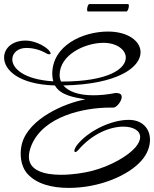

<svg xmlns="http://www.w3.org/2000/svg" viewBox="-48 -861 753 937"><path d="M381 -805H569C575 -805 581 -822 581 -833C581 -838 579 -841 577 -841H388C382 -841 377 -825 377 -814C377 -809 378 -805 381 -805ZM288 56C438 56 580 -5 643 -78C671 -110 684 -146 684 -179C684 -232 648 -276 581 -276H579C504 -276 398 -232 336 -163C321 -146 315 -133 315 -125C315 -121 317 -119 320 -119C323 -119 329 -123 335 -130C404 -210 491 -243 554 -243C602 -243 636 -224 636 -192C636 -178 629 -161 613 -142C578 -101 493 -50 397 -26C361 -17 304 -8 250 -8C169 -8 93 -28 93 -96C93 -113 97 -131 106 -153C165 -293 358 -336 491 -336H506C520 -336 546 -366 546 -388C546 -399 539 -407 519 -407H515C474 -399 438 -396 407 -396C332 -396 285 -416 261 -444C530 -449 638 -534 638 -606C638 -660 577 -707 479 -707C357 -707 207 -640 207 -500C207 -487 209 -475 212 -464C67 -473 12 -528 12 -571C12 -602 39 -627 80 -627C113 -627 147 -619 181 -599C184 -597 189 -596 192 -596C196 -596 199 -597 199 -601C199 -604 196 -610 187 -619C163 -642 116 -663 77 -663C11 -663 -28 -625 -28 -580C-28 -520 43 -449 220 -444C247 -396 312 -386 369 -376C268 -358 95 -283 60 -163C55 -145 53 -128 53 -111C53 -71 65 -37 84 -15C129 37 205 56 288 56ZM250 -463C245 -473 243 -484 243 -495C243 -594 367 -652 457 -652C522 -652 566 -618 566 -580C566 -526 483 -463 253 -463Z"/></svg>

Font: Style Script
Style: Regular
Weight: 400
Designer: Robert E. Leuschke
Foundry: Robert E. Leuschke
Version: Version 1.010